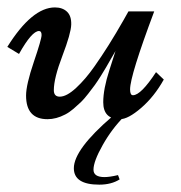

<svg xmlns="http://www.w3.org/2000/svg" viewBox="-32 -315 490 520"><path d="M385.7 -284.2Q320.3 -109.9 320.3 -72.8Q320.3 -57.1 328.1 -57.1Q349.6 -57.1 390.6 -119.6L411.6 -99.6Q385.7 -53.2 350.3 -22.7Q314.9 7.8 293 7.8Q247.6 7.8 247.6 -38.1Q247.6 -73.7 264.2 -125Q280.8 -176.3 280.8 -176.8Q278.3 -172.4 269 -156.5Q259.8 -140.6 255.4 -132.8Q251 -125 241 -109.1Q231 -93.3 224.4 -84.2Q217.8 -75.2 206.8 -61Q195.8 -46.9 187.3 -38.6Q178.7 -30.3 167 -20.3Q155.3 -10.3 144.5 -4.9Q120.1 7.8 96.7 7.8Q38.6 7.8 38.6 -56.2Q38.6 -85.4 59.6 -147.2Q80.6 -209 80.6 -220Q80.6 -231 73.7 -231Q54.2 -231 19.5 -168.9L-12.2 -188Q54.7 -294.9 116.7 -294.9Q137.2 -294.9 149.4 -283.4Q161.6 -272 160.9 -248.3Q160.2 -224.6 137 -163.8Q113.8 -103 113.8 -70.8Q113.8 -53.2 129.9 -53.2Q148.4 -53.2 174.1 -76.9Q199.7 -100.6 223.6 -134.8Q261.7 -188.5 302.7 -260.7L315.9 -284.2ZM287.6 159.2 292 170.9Q269.5 185.1 236.8 185.1Q168 185.1 168 140.6Q168 89.8 272 0.5H304.2Q271 33.7 246.1 77.9Q221.2 122.1 221.2 144.5Q221.2 164.6 251 164.6Q265.1 164.6 287.6 159.2Z"/></svg>

Font: Niconne
Style: Regular
Weight: 400
Designer: Vernon Adams
Foundry: Vernon Adams
Version: Version 1.002